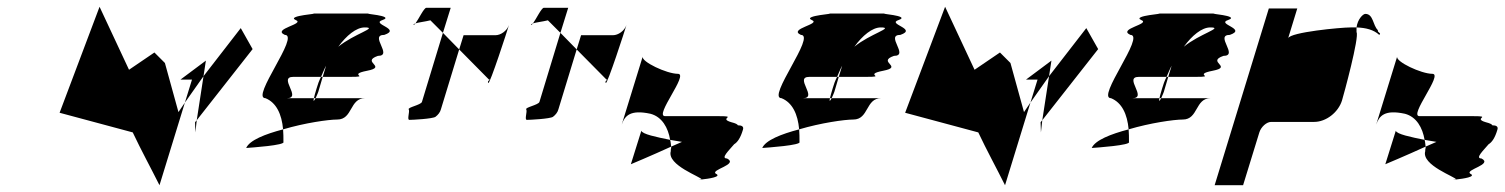

<svg xmlns="http://www.w3.org/2000/svg" viewBox="-20 -735 4443 567"><path d="M156 -402 372 -344C397 -291 425 -240 451 -188L526 -432L507 -404L467 -549L436 -580L361 -529L274 -715ZM513 -500H547L526 -432L581 -510L588 -556ZM581 -510 561 -380 726 -590 691 -652ZM556 -374 557 -344 561 -380Z M707 -298C721 -299 824 -306 817 -316C817 -329 817 -341 816 -353C763 -339 717 -321 707 -298ZM764 -445C796 -432 812 -398 816 -353C880 -372 950 -382 976 -382C1022 -382 1012 -445 1058 -445H912C908 -437 904 -433 907 -445H827C873 -445 800 -508 846 -508H928C933 -519 937 -530 943 -541L933 -508H1014C1077 -508 1003 -514 1064 -526C1126 -538 1044 -552 1096 -570C1142 -570 1069 -632 1115 -632C1167 -650 1073 -664 1110 -676C1148 -689 1043 -695 1071 -695H903C931 -695 824 -689 853 -676C883 -664 782 -650 821 -632C867 -632 719 -445 764 -445ZM915 -474C911 -460 908 -451 907 -445H912C916 -453 920 -464 920 -464L933 -508H928C922 -496 918 -485 915 -474ZM979 -597C1003 -630 1032 -654 1057 -654C1099 -654 1025 -635 979 -597Z M1201 -662C1202 -661 1205 -663 1207 -666C1204 -665 1200 -663 1201 -662ZM1207 -666C1216 -669 1235 -671 1251 -675L1288 -638L1311 -712H1239C1232 -712 1216 -678 1207 -666ZM1187 -412C1191 -406 1181 -381 1189 -381C1198 -381 1257 -384 1266 -390C1274 -396 1280 -404 1282 -412L1336 -589L1288 -638L1226 -434C1223 -425 1183 -418 1187 -412ZM1336 -589 1424 -500C1432 -500 1417 -497 1422 -490C1426 -484 1479 -647 1483 -661C1477 -644 1459 -631 1443 -631H1349ZM1483 -661V-662Z M1548 -662C1549 -661 1552 -663 1554 -666C1551 -665 1547 -663 1548 -662ZM1554 -666C1563 -669 1582 -671 1598 -675L1635 -638L1658 -712H1586C1579 -712 1563 -678 1554 -666ZM1534 -412C1538 -406 1528 -381 1536 -381C1545 -381 1604 -384 1613 -390C1621 -396 1627 -404 1629 -412L1683 -589L1635 -638L1573 -434C1570 -425 1530 -418 1534 -412ZM1683 -589 1771 -500C1779 -500 1764 -497 1769 -490C1773 -484 1826 -647 1830 -661C1824 -644 1806 -631 1790 -631H1696ZM1830 -661V-662Z M1816 -367C1825 -393 1841 -412 1901 -399C1935 -390 1953 -358 1959 -322C1971 -320 1982 -318 1994 -316C1982 -311 1973 -307 1962 -302C1963 -298 1960 -293 1961 -289C1948 -247 2053 -212 2052 -205C2072 -207 2113 -213 2094 -222C2077 -234 2162 -249 2127 -267C2107 -267 2133 -291 2148 -309C2158 -315 2167 -328 2174 -352C2177 -361 2171 -365 2159 -365C2158 -368 2152 -371 2140 -374C2099 -386 2161 -392 2102 -392H1944C1911 -392 2015 -517 1982 -517C1949 -517 1873 -553 1878 -568ZM1843 -250C1843 -250 1903 -275 1962 -302C1961 -309 1961 -315 1959 -322C1919 -330 1876 -339 1874 -349ZM2052 -205C2045 -204 2039 -204 2044 -204H2051Z M2231 -298C2245 -299 2348 -306 2341 -316C2341 -329 2341 -341 2340 -353C2287 -339 2241 -321 2231 -298ZM2288 -445C2320 -432 2336 -398 2340 -353C2404 -372 2474 -382 2500 -382C2546 -382 2536 -445 2582 -445H2436C2432 -437 2428 -433 2431 -445H2351C2397 -445 2324 -508 2370 -508H2452C2457 -519 2461 -530 2467 -541L2457 -508H2538C2601 -508 2527 -514 2588 -526C2650 -538 2568 -552 2620 -570C2666 -570 2593 -632 2639 -632C2691 -650 2597 -664 2634 -676C2672 -689 2567 -695 2595 -695H2427C2455 -695 2348 -689 2377 -676C2407 -664 2306 -650 2345 -632C2391 -632 2243 -445 2288 -445ZM2439 -474C2435 -460 2432 -451 2431 -445H2436C2440 -453 2444 -464 2444 -464L2457 -508H2452C2446 -496 2442 -485 2439 -474ZM2503 -597C2527 -630 2556 -654 2581 -654C2623 -654 2549 -635 2503 -597Z M2653 -402 2869 -344C2894 -291 2922 -240 2948 -188L3023 -432L3004 -404L2964 -549L2933 -580L2858 -529L2771 -715ZM3010 -500H3044L3023 -432L3078 -510L3085 -556ZM3078 -510 3058 -380 3223 -590 3188 -652ZM3053 -374 3054 -344 3058 -380Z M3204 -298C3218 -299 3321 -306 3314 -316C3314 -329 3314 -341 3313 -353C3260 -339 3214 -321 3204 -298ZM3261 -445C3293 -432 3309 -398 3313 -353C3377 -372 3447 -382 3473 -382C3519 -382 3509 -445 3555 -445H3409C3405 -437 3401 -433 3404 -445H3324C3370 -445 3297 -508 3343 -508H3425C3430 -519 3434 -530 3440 -541L3430 -508H3511C3574 -508 3500 -514 3561 -526C3623 -538 3541 -552 3593 -570C3639 -570 3566 -632 3612 -632C3664 -650 3570 -664 3607 -676C3645 -689 3540 -695 3568 -695H3400C3428 -695 3321 -689 3350 -676C3380 -664 3279 -650 3318 -632C3364 -632 3216 -445 3261 -445ZM3412 -474C3408 -460 3405 -451 3404 -445H3409C3413 -453 3417 -464 3417 -464L3430 -508H3425C3419 -496 3415 -485 3412 -474ZM3476 -597C3500 -630 3529 -654 3554 -654C3596 -654 3522 -635 3476 -597Z M3567 -188H3651L3699 -344C3704 -360 3720 -375 3734 -375H3861C3896 -375 3932 -403 3943 -438C3948 -454 3995 -627 3986 -640V-654H3968C3940 -654 3790 -640 3784 -622L3811 -710H3727ZM3986 -654C4014 -653 4037 -647 4053 -632C4061 -638 4047 -638 4049 -646C4034 -660 4036 -694 4012 -694C4005 -694 3989 -678 3986 -654Z M4044 -367C4053 -393 4069 -412 4129 -399C4163 -390 4181 -358 4187 -322C4199 -320 4210 -318 4222 -316C4210 -311 4201 -307 4190 -302C4191 -298 4188 -293 4189 -289C4176 -247 4281 -212 4280 -205C4300 -207 4341 -213 4322 -222C4305 -234 4390 -249 4355 -267C4335 -267 4361 -291 4376 -309C4386 -315 4395 -328 4402 -352C4405 -361 4399 -365 4387 -365C4386 -368 4380 -371 4368 -374C4327 -386 4389 -392 4330 -392H4172C4139 -392 4243 -517 4210 -517C4177 -517 4101 -553 4106 -568ZM4071 -250C4071 -250 4131 -275 4190 -302C4189 -309 4189 -315 4187 -322C4147 -330 4104 -339 4102 -349ZM4280 -205C4273 -204 4267 -204 4272 -204H4279Z"/></svg>

Font: bitstorm
Style: excnobl
Weight: 400
Version: Version 0.2